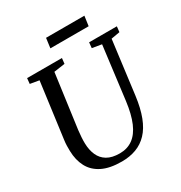

<svg xmlns="http://www.w3.org/2000/svg" viewBox="-207 -1050 1139 1208"><g transform="rotate(-30 362.5 -446.5)"><path d="M657.5 -692 608 -306Q597 -221 573.8 -160.5Q550.5 -100 515 -62.5Q479.5 -25 432.5 -7.5Q385.5 10 328 10Q241 10 186 -17.5Q131 -45 104.8 -94.8Q78.5 -144.5 77 -211Q76.5 -229.5 77 -249.5Q77.5 -269.5 80.5 -290.5L134 -692L69 -703L73 -743H326L321.5 -703L241.5 -691.5L188 -298.5Q185 -272 183.5 -248.8Q182 -225.5 182.5 -205.5Q183.5 -157 200 -119.8Q216.5 -82.5 251.2 -61.8Q286 -41 342.5 -41Q397.5 -41 437.5 -70Q477.5 -99 502.8 -158Q528 -217 539.5 -307L588 -691.5L519.5 -703L523.5 -743H725L720.5 -703ZM303 -903H581.5L571.5 -832H293.5Z"/></g></svg>

Font: Merriweather 36pt
Style: Italic
Weight: 400
Italic angle: -7.8°
Version: Version 2.101